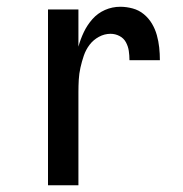

<svg xmlns="http://www.w3.org/2000/svg" viewBox="-20 -548 540 568"><path d="M122 0V-520H212V-410Q218 -432 228 -453Q238 -474 253.5 -491.5Q269 -509 290.5 -518.5Q312 -528 336 -528Q354 -528 372.5 -523Q391 -518 405.5 -506Q420 -494 429.5 -478Q439 -462 444 -444Q449 -426 451 -407.5Q453 -389 453 -370H363Q363 -384 361 -397.5Q359 -411 352.5 -423Q346 -435 333.5 -441.5Q321 -448 307 -448Q289 -448 272.5 -439Q256 -430 245 -415.5Q234 -401 228 -383.5Q222 -366 218 -348Q214 -330 213 -312Q212 -294 212 -276V0Z"/></svg>

Font: Iosevka Term Curly Medium
Style: Regular
Weight: 500
Designer: Belleve Invis
Foundry: Belleve Invis
Version: Version 32.3.0